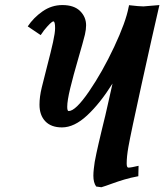

<svg xmlns="http://www.w3.org/2000/svg" viewBox="-20 -746 663 774"><path d="M230 -232.4Q186 -232.4 162.6 -257.1Q139.2 -281.7 139.2 -324.2Q139.2 -356 148.4 -393.6Q154.3 -418.9 169.9 -478.8Q185.5 -538.6 193.8 -576.2Q202.1 -613.8 202.1 -632.8Q202.1 -659.7 195.3 -659.7Q186.5 -659.7 155.8 -621.6L156.7 -622.6Q156.2 -621.6 150.4 -613.5Q144.5 -605.5 144 -604.5L91.8 -639.6Q115.2 -674.8 151.6 -700.2Q188 -725.6 231.4 -725.6Q278.3 -725.6 302.7 -701.7Q327.1 -677.7 327.1 -644Q327.1 -627.4 322.3 -606.4Q315.4 -578.1 295.4 -509.5Q275.4 -440.9 263.2 -390.6Q251 -340.3 251 -315.4Q251 -298.3 256.8 -298.3Q284.7 -298.3 338.9 -377.4Q393.1 -456.5 440.2 -556.9Q487.3 -657.2 498.5 -717.3Q499 -718.3 499.5 -720.9Q500 -723.6 500 -725.1Q541.5 -720.2 558.1 -720.2L622.6 -725.6Q595.2 -607.9 551 -407Q506.8 -206.1 497.6 -153.8Q490.7 -114.7 490.7 -86.9Q490.7 -70.3 497.6 -70.3Q508.3 -70.3 538.6 -77.6L537.6 -35.6Q506.3 -29.8 481 -22.2Q455.6 -14.6 430.4 -5.4Q405.3 3.9 388.7 8.8L367.7 5.9Q356.4 -9.8 356.4 -37.6Q356.4 -50.3 358.2 -65.7Q359.9 -81.1 361.8 -93.3Q363.8 -105.5 369.1 -130.1Q374.5 -154.8 377.7 -168.5Q380.9 -182.1 389.6 -219Q398.4 -255.9 403.3 -275.4V-274.9Q406.2 -288.1 417 -335.2Q427.7 -382.3 433.6 -409.2Q383.3 -329.1 331.3 -280.8Q279.3 -232.4 230 -232.4Z"/></svg>

Font: Flanker
Style: Bold Italic
Weight: 700
Italic angle: -12°
Designer: Flanker
Version: Version 2.000